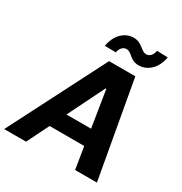

<svg xmlns="http://www.w3.org/2000/svg" viewBox="-233 -1099 1192 1255"><g transform="rotate(30 363.0 -471.0)"><path d="M143.1 0 225.5 -165.8H486.9L513.5 0H678.3L548.3 -727.3H350.1L-21.7 0ZM276.3 -800.1 359.7 -799C365.4 -832 385.3 -853 409.8 -853C453.5 -853 460.9 -799.7 531.2 -799.7C595.9 -800.8 654.5 -850.1 670.1 -940L588.1 -942.5C583.1 -910.2 564.3 -887.4 537.3 -887.4C496.4 -887.4 480.1 -940.7 414.4 -940.7C349.8 -940.7 290.8 -890.3 276.3 -800.1ZM283.4 -285.9 419.4 -561.1H425.1L469.1 -285.9Z"/></g></svg>

Font: Margiela Sans
Style: Bold Italic
Weight: 700
Italic angle: -9.39999°
Designer: Stefan Endress, Andreas Faust
Version: Version 1.100;FEAKit 1.0